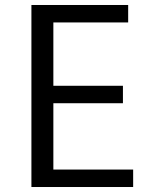

<svg xmlns="http://www.w3.org/2000/svg" viewBox="-20 -750 600 770"><path d="M106 -730H494V-660H194V-406H473V-336H194V-70H514V0H106Z"/></svg>

Font: Sintony
Style: Regular
Weight: 400
Version: Version 001.001